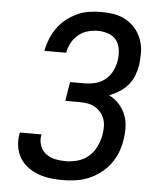

<svg xmlns="http://www.w3.org/2000/svg" viewBox="-53 -789 707 844"><g transform="rotate(5 300.0 -367.5)"><path d="M254 8Q226 8 199 4.5Q172 1 147 -8Q122 -17 100.5 -33Q79 -49 65.5 -71Q52 -93 47.5 -120.5Q43 -148 48 -176L49 -184H145L144 -179Q140 -155 148 -133.5Q156 -112 174 -98.5Q192 -85 215 -80.5Q238 -76 261 -76Q287 -76 314 -83.5Q341 -91 362 -109.5Q383 -128 395 -153.5Q407 -179 412 -205Q415 -223 415 -241Q415 -259 409.5 -275Q404 -291 393 -304Q382 -317 367.5 -325.5Q353 -334 335.5 -337Q318 -340 300 -340H236L250 -424H314Q337 -424 361 -430Q385 -436 404.5 -451.5Q424 -467 435 -489.5Q446 -512 450 -535Q454 -559 451 -583Q448 -607 435 -625Q422 -643 399.5 -651Q377 -659 353 -659Q331 -659 308.5 -653Q286 -647 267.5 -632Q249 -617 237.5 -596Q226 -575 222 -553V-551H126V-554Q131 -580 141.5 -605.5Q152 -631 168.5 -654Q185 -677 207.5 -694.5Q230 -712 255 -723.5Q280 -735 307 -739Q334 -743 360 -743Q386 -743 410.5 -739.5Q435 -736 457 -726Q479 -716 496.5 -700.5Q514 -685 526 -664.5Q538 -644 544 -620.5Q550 -597 549 -571Q549 -560 548 -548Q547 -536 546 -525Q542 -501 533 -478Q524 -455 508 -436Q492 -417 470.5 -403.5Q449 -390 426 -381Q451 -369 469.5 -349Q488 -329 498.5 -303.5Q509 -278 510 -249Q511 -220 506 -191Q502 -163 491 -135Q480 -107 462 -83Q444 -59 419 -40.5Q394 -22 367 -11Q340 0 311 4Q282 8 254 8Z"/></g></svg>

Font: Iosevka Aile Medium Oblique
Style: Regular
Weight: 500
Italic angle: -9°
Designer: Belleve Invis
Foundry: Belleve Invis
Version: Version 31.1.0; ttfautohint (v1.8.4)